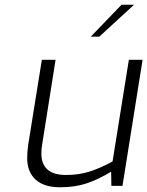

<svg xmlns="http://www.w3.org/2000/svg" viewBox="-20 -786 623 812"><path d="M95 -117Q95 -142 99 -172L157 -533H215L158 -173Q155 -158 155 -137Q155 -46 259 -46Q312 -46 356 -59.5Q400 -73 456 -103L525 -533H583L498 0H451L450 -60Q396 -27 346.5 -10.5Q297 6 234 6Q166 6 130.5 -26.5Q95 -59 95 -117ZM494 -766H547L400 -631H364Z"/></svg>

Font: Exo Light
Style: Italic
Weight: 300
Italic angle: -9°
Designer: Natanael Gama
Foundry: Natanael Gama
Version: Version 1.500; ttfautohint (v1.6)